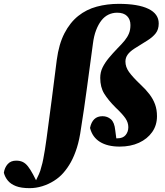

<svg xmlns="http://www.w3.org/2000/svg" viewBox="-177 -746 857 998"><path d="M-23 232Q-67 232 -94 221.5Q-121 211 -136 193Q-151 175 -157 152Q-153 125 -137 107Q-121 89 -93 89Q-73 89 -58.5 96Q-44 103 -31.5 119Q-19 135 -5 161L13 196L-3 193H15L8 196Q17 177 25 160Q33 143 38 121Q44 102 48 80Q52 58 56.5 32Q61 6 65 -26Q79 -126 92 -229.5Q105 -333 118 -434Q129 -517 158 -573Q187 -629 229.5 -663Q272 -697 326 -711.5Q380 -726 440 -726Q541 -726 594.5 -700Q648 -674 648 -624Q648 -593 632.5 -573Q617 -553 589 -535.5Q561 -518 521 -493Q498 -478 486.5 -462Q475 -446 475 -426Q475 -398 493.5 -372Q512 -346 554 -306Q581 -281 600 -256Q619 -231 629 -203.5Q639 -176 639 -142Q639 -95 614 -59.5Q589 -24 545.5 -4Q502 16 445 16Q382 16 342.5 -8.5Q303 -33 291 -81Q297 -111 313 -126.5Q329 -142 356 -142Q381 -142 399.5 -126Q418 -110 422 -69L429 -16L370 -31Q384 -30 398.5 -28.5Q413 -27 433 -27Q462 -27 476 -44Q490 -61 490 -85Q490 -109 475 -131Q460 -153 424 -187Q385 -226 364.5 -259.5Q344 -293 344 -341Q344 -371 356.5 -396Q369 -421 389 -445Q409 -469 433 -494Q457 -518 471.5 -536Q486 -554 493.5 -572.5Q501 -591 501 -616Q501 -645 483.5 -662.5Q466 -680 432 -680Q408 -680 387 -670Q366 -660 350 -639.5Q334 -619 322.5 -589Q311 -559 306 -519Q290 -402 275 -289.5Q260 -177 244 -78Q236 -20 222.5 22.5Q209 65 191.5 96.5Q174 128 152 153Q132 176 103.5 194Q75 212 42.5 222Q10 232 -23 232Z"/></svg>

Font: Source Serif 4 Black
Style: Italic
Weight: 900
Italic angle: -12°
Designer: Frank Grießhammer
Foundry: Adobe Systems Incorporated
Version: Version 4.004;hotconv 1.0.116;makeotfexe 2.5.65601